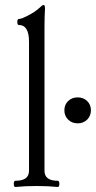

<svg xmlns="http://www.w3.org/2000/svg" viewBox="-20 -745 384 769"><path d="M42 3.9Q35.2 3.9 35.2 -8.5Q35.2 -21 42 -21Q96.2 -21 96.2 -61V-578.1Q96.2 -645 55.2 -645Q49.3 -645 49.3 -657Q49.3 -668.9 55.2 -668.9Q66.4 -668.9 94.7 -684.1Q123 -699.2 137.2 -712.9Q149.4 -725.1 154.8 -725.1Q160.2 -725.1 160.2 -710.9Q158.2 -675.8 158.2 -636.2V-61Q158.2 -21 210.9 -21Q217.8 -21 217.8 -8.5Q217.8 3.9 210.9 3.9Q173.8 0 127 0Q79.1 0 42 3.9ZM329.1 -265.9Q314 -251 291 -251Q268.1 -251 252.9 -265.9Q237.8 -280.8 237.8 -303.2Q237.8 -325.7 252.9 -340.3Q268.1 -355 291 -355Q314 -355 329.1 -340.3Q344.2 -325.7 344.2 -303.2Q344.2 -280.8 329.1 -265.9Z"/></svg>

Font: Junicode SmCond Light
Style: Regular
Weight: 300
Width: 4
Designer: Peter S. Baker
Version: Version 2.206